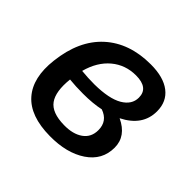

<svg xmlns="http://www.w3.org/2000/svg" viewBox="-135 -688 852 852"><g transform="rotate(45 291.5 -262.0)"><path d="M435 -266Q512 -230 512 -158Q512 -80 445 -35Q378 10 272 9Q147 8 90.5 -56.5Q34 -121 48 -240Q64 -382 147 -457.5Q230 -533 364 -533Q444 -533 487.5 -499.5Q531 -466 531 -405Q531 -314 435 -266ZM352 -452Q286 -452 237.5 -411.5Q189 -371 169 -297Q208 -293 250 -293Q341 -294 386 -320.5Q431 -347 431 -391Q431 -452 352 -452ZM282 -70Q338 -69 372 -93Q406 -117 406 -162Q406 -219 351 -238Q305 -228 243 -228Q197 -228 158 -232Q149 -149 177 -110Q205 -71 282 -70Z"/></g></svg>

Font: Raleway-v4020 SemiBold
Style: Italic
Weight: 600
Italic angle: -12°
Designer: Matt McInerney, Pablo Impallari, Rodrigo Fuenzalida
Foundry: Matt McInerney, Pablo Impallari, Rodrigo Fuenzalida
Version: Version 4.020;PS 004.020;hotconv 1.0.88;makeotf.lib2.5.64775